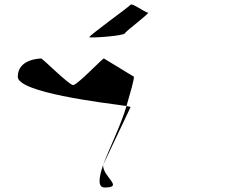

<svg xmlns="http://www.w3.org/2000/svg" viewBox="-20 -798 1016 853"><path d="M59 -457C59 -387 434 -342 542 -327C560 -390 575 -440 575 -457L442 -538C442 -546 324 -420 305 -420C286 -420 162 -546 162 -538C162 -538 59 -538 59 -457ZM377 -633C376 -628 529 -638 535 -650C541 -662 650 -742 637 -742C625 -742 565 -788 559 -776C551 -766 377 -641 377 -633ZM438 -65C418 -6 414 35 445 35C533 35 436 -12 438 -65ZM438 -65 560 -322C560 -323 553 -325 542 -327C518 -244 466 -140 438 -65ZM438 -65Z"/></svg>

Font: Ampere
Style: UltExt
Weight: 400
Version: Version 1